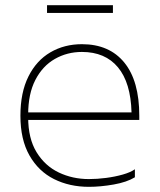

<svg xmlns="http://www.w3.org/2000/svg" viewBox="-20 -713 621 743"><path d="M89 -270V-259Q89 -177 121.5 -124Q154 -71 207.5 -45.5Q261 -20 324 -20Q356 -20 390.5 -24.5Q425 -29 455 -37.5Q485 -46 502 -58V-27Q471 -8 420 1Q369 10 324 10Q249 10 189 -20Q129 -50 94 -111.5Q59 -173 59 -265Q59 -355 90 -417Q121 -479 175 -510.5Q229 -542 297 -542Q403 -542 461 -471Q519 -400 519 -265V-249H76V-278H489Q486 -393 436.5 -452.5Q387 -512 297 -512Q240 -512 192.5 -485Q145 -458 117 -404Q89 -350 89 -270ZM162 -693H417V-663H162Q162 -663 162 -667.5Q162 -672 162 -678Q162 -684 162 -688.5Q162 -693 162 -693Z"/></svg>

Font: Roundo Variable
Style: Regular
Weight: 200
Designer: Shiva Nallaperumal
Foundry: Indian Type Foundry
Version: Version 2.000